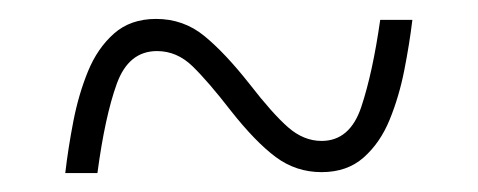

<svg xmlns="http://www.w3.org/2000/svg" viewBox="-20 -458 505 203"><path d="M49 -275Q52 -301 57.5 -329.5Q63 -358 73 -382.5Q83 -407 100.5 -422.5Q118 -438 145 -438Q174 -438 196 -420Q218 -402 244 -369Q268 -338 284.5 -323.5Q301 -309 320 -309Q350 -309 362 -345Q374 -381 382 -437H416Q413 -412 407.5 -384Q402 -356 392 -331.5Q382 -307 364.5 -291.5Q347 -276 320 -276Q293 -276 271.5 -292Q250 -308 224 -341Q200 -372 183.5 -388Q167 -404 146 -404Q116 -404 103.5 -369.5Q91 -335 83 -275Z"/></svg>

Font: Noto Serif Myanmar Condensed ExtraLight
Style: Regular
Weight: 200
Width: 3
Designer: Ben Mitchell and the Monotype Design Team
Foundry: Monotype Imaging Inc.
Version: Version 2.106; ttfautohint (v1.8.4.7-5d5b)